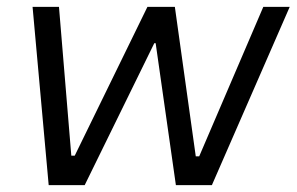

<svg xmlns="http://www.w3.org/2000/svg" viewBox="-20 -540 865 560"><path d="M75 -520H152L188 -86H198L410 -520H490L551 -84H561L748 -520H825L598 0H493L434 -414H430L227 0H122Z"/></svg>

Font: Fixel Italic Variable Display Thin
Style: Italic
Weight: 100
Italic angle: -10°
Designer: AlfaBravo + MacPaw
Foundry: Kyrylo Tkachov, Marchela Mozhyna, Serhii Makarenko, Maria Weinstein, Zakhar Kryvoshyya
Version: Version 1.210;Glyphs 3.2 (3217)